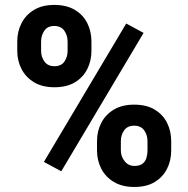

<svg xmlns="http://www.w3.org/2000/svg" viewBox="-20 -741 754 771"><path d="M49.3 -574.2Q49.3 -614.7 66.4 -647.9Q83.5 -681.2 116.5 -701.2Q149.4 -721.2 197.8 -721.2Q247.6 -721.2 280.8 -701.2Q314 -681.2 330.6 -647.9Q347.2 -614.7 347.2 -574.2V-536.6Q347.2 -497.1 330.6 -463.9Q314 -430.7 281 -410.6Q248 -390.6 198.7 -390.6Q149.9 -390.6 116.7 -410.6Q83.5 -430.7 66.4 -463.9Q49.3 -497.1 49.3 -536.6ZM226.1 -53.2 156.2 -90.8 486.8 -646.5 556.6 -608.9ZM145 -536.6Q145 -512.7 158.4 -493.9Q171.9 -475.1 198.7 -475.1Q226.1 -475.1 238.8 -493.9Q251.5 -512.7 251.5 -536.6V-574.2Q251.5 -598.6 238.3 -617.7Q225.1 -636.7 197.8 -636.7Q170.9 -636.7 158 -617.7Q145 -598.6 145 -574.2ZM369.6 -174.3Q369.6 -214.4 386.7 -247.6Q403.8 -280.8 437 -300.8Q470.2 -320.8 518.6 -320.8Q568.4 -320.8 601.3 -300.8Q634.3 -280.8 650.9 -247.6Q667.5 -214.4 667.5 -174.3V-136.7Q667.5 -96.7 650.9 -63.5Q634.3 -30.3 601.6 -10.3Q568.8 9.8 519.5 9.8Q470.7 9.8 437.3 -10.3Q403.8 -30.3 386.7 -63.5Q369.6 -96.7 369.6 -136.7ZM465.3 -136.7Q465.3 -112.8 480.5 -93.8Q495.6 -74.7 519.5 -74.7Q541 -74.7 552.2 -83.5Q563.5 -92.3 567.9 -106.4Q572.3 -120.6 572.3 -136.7V-174.3Q572.3 -198.7 559.1 -217.5Q545.9 -236.3 518.6 -236.3Q491.7 -236.3 478.5 -217.5Q465.3 -198.7 465.3 -174.3Z"/></svg>

Font: Robert Sans Black
Style: Regular
Weight: 900
Designer: Christian Robertson (extended by Adam Twardoch)
Foundry: Google
Version: Version 12.135;April 2, 2019;FontCreator 11.5.0.2425 64-bit;